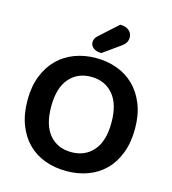

<svg xmlns="http://www.w3.org/2000/svg" viewBox="-123 -933 941 1049"><g transform="rotate(15 348.0 -408.5)"><path d="M652 -304Q652 -226 629 -166Q606 -106 565.5 -65.5Q525 -25 469 -4.5Q413 16 348 16Q283 16 227 -4.5Q171 -25 130.5 -65.5Q90 -106 67 -166Q44 -226 44 -304Q44 -382 67.5 -441.5Q91 -501 132 -541.5Q173 -582 228.5 -602.5Q284 -623 348 -623Q412 -623 467.5 -602.5Q523 -582 564 -541.5Q605 -501 628.5 -441.5Q652 -382 652 -304ZM519 -304Q519 -408 472.5 -462.5Q426 -517 348 -517Q271 -517 224.5 -463Q178 -409 178 -304Q178 -199 224 -145Q270 -91 348 -91Q426 -91 472.5 -145Q519 -199 519 -304ZM427 -833Q459 -833 477 -817.5Q495 -802 495 -779Q495 -762 487.5 -749.5Q480 -737 459 -722L366 -656Q337 -657 321 -670Q305 -683 305 -701Q305 -712 309 -721Q313 -730 324 -740Z"/></g></svg>

Font: Baloo Bhaina 2 SemiBold
Style: Regular
Weight: 600
Designer: Yesha Goshar, Manish Minz, Shuchita Grover and Ek Type
Foundry: Ek Type
Version: Version 1.640;hotconv 1.0.111;makeotfexe 2.5.65597; ttfautoh